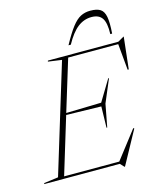

<svg xmlns="http://www.w3.org/2000/svg" viewBox="-180 -1038 969 1160"><g transform="rotate(-15 304.0 -458.0)"><path d="M452.5 24.5 429.5 0H-43L-41.5 -6L48 -18L255 -697L169.5 -709L171.5 -715H612L649.5 -736.5H651.5L629.5 -537H622.5L607.5 -701H294.5L196.5 -380.5L416.5 -386L495.5 -517H500.5L440 -374L413 -231.5H408.5L411.5 -364L193 -369L85 -14H430L564 -187.5L569.5 -184L455.5 24.5ZM493 -901Q446 -901 406.8 -870.8Q367.5 -840.5 330 -772H315.5Q352.5 -840 380.5 -876.2Q408.5 -912.5 435.5 -926.2Q462.5 -940 496 -940Q537 -940 558.5 -926.2Q580 -912.5 586.8 -876.2Q593.5 -840 588.5 -772H577Q579.5 -841.5 559.5 -871.2Q539.5 -901 493 -901Z"/></g></svg>

Font: Newsreader Display ExtraLight
Style: Italic
Weight: 275
Italic angle: -17°
Designer: Hugues Gentile
Foundry: Production Type
Version: Version 1.002